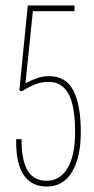

<svg xmlns="http://www.w3.org/2000/svg" viewBox="-20 -675 343 701"><path d="M151 6Q113 6 88 -13Q63 -32 50.5 -70Q38 -108 39 -164Q39 -166 40 -166.5Q41 -167 42 -167H56Q59 -167 59 -164Q58 -93 80 -54Q102 -15 151 -15Q199 -15 226.5 -61Q254 -107 254 -189V-200Q254 -249 245.5 -289Q237 -329 215.5 -352.5Q194 -376 156 -376Q130 -376 107 -366.5Q84 -357 62 -343Q58 -341 54.5 -342.5Q51 -344 51 -348L81 -651Q81 -655 84 -655H249Q252 -655 252 -651V-638Q252 -634 249 -634H100L73 -371Q93 -382 114.5 -389.5Q136 -397 159 -397Q221 -397 248 -344Q275 -291 275 -194Q275 -99 242.5 -46.5Q210 6 151 6Z"/></svg>

Font: Sofia Sans Extra Condensed Thin
Style: Regular
Weight: 250
Version: Version 4.100